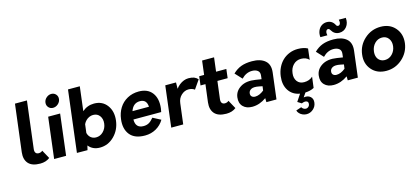

<svg xmlns="http://www.w3.org/2000/svg" viewBox="-74 -1376 4930 2263"><g transform="rotate(-15 2391.5 -245.0)"><path d="M263 10Q164 10 120 -39.5Q76 -89 86 -175L157 -750H303L232 -174Q229 -144 241 -128.5Q253 -113 277 -113Q305 -113 324 -131L381 -27Q334 10 263 10Z M579 -586Q546 -586 524.5 -610Q503 -634 507 -668Q511 -702 538.5 -726Q566 -750 599 -750Q633 -750 654.5 -726Q676 -702 672 -668Q668 -634 640.5 -610Q613 -586 579 -586ZM434 0 495 -500H641L580 0Z M1056 -510Q1157 -510 1213 -435.5Q1269 -361 1255.5 -250Q1242 -139 1167.5 -64.5Q1093 10 992 10Q904 10 854 -53L841 1L712 0L804 -750H948L912 -456Q974 -510 1056 -510ZM978 -118Q1030 -118 1067.5 -156Q1105 -194 1112 -250Q1119 -306 1091 -344.5Q1063 -383 1011 -383Q987 -383 964 -373Q941 -363 922.5 -344.5Q904 -326 893 -302L880 -198Q886 -174 899.5 -156Q913 -138 933.5 -128Q954 -118 978 -118Z M1804 -251Q1801 -230 1796 -208H1457Q1456 -102 1554 -102Q1591 -102 1619 -117.5Q1647 -133 1678 -171L1775 -120Q1739 -59 1678 -24.5Q1617 10 1543 10Q1416 10 1359 -61.5Q1302 -133 1317 -250Q1326 -324 1362.5 -383Q1399 -442 1461.5 -476.5Q1524 -511 1602 -511Q1710 -511 1764 -440.5Q1818 -370 1804 -251ZM1586 -397Q1503 -397 1472 -306H1673Q1668 -397 1586 -397Z M2208 -510Q2250 -510 2276.5 -499.5Q2303 -489 2323 -467L2249 -360Q2220 -383 2174 -383Q2127 -383 2087 -346.5Q2047 -310 2040 -250L2009 0H1863L1924 -500H2055L2054 -423Q2074 -450 2098.5 -469Q2123 -488 2151 -499Q2179 -510 2208 -510Z M2596 -131 2653 -27Q2606 10 2535 10Q2436 10 2392 -39.5Q2348 -89 2358 -175L2385 -391H2325L2338 -500H2398L2419 -670H2565L2544 -500H2669L2656 -391H2531L2504 -174Q2501 -144 2513 -128.5Q2525 -113 2549 -113Q2577 -113 2596 -131Z M2983 -510Q3086 -510 3142 -462Q3198 -414 3186 -318L3147 0H3024L3023 -49Q2940 10 2851 10Q2779 10 2739 -31.5Q2699 -73 2708 -143Q2717 -218 2787 -261.5Q2857 -305 2969 -287L3039 -276L3044 -319Q3049 -360 3023 -380Q2997 -400 2955 -400Q2882 -400 2825 -340L2748 -423Q2795 -469 2850 -489.5Q2905 -510 2983 -510ZM2861 -151Q2858 -126 2873 -111.5Q2888 -97 2915 -97Q2966 -97 3022 -142L3029 -193L2990 -201Q2925 -214 2894.5 -198Q2864 -182 2861 -151Z M3550 -388Q3493 -388 3455 -349.5Q3417 -311 3410 -250Q3402 -190 3431 -151Q3460 -112 3516 -112Q3581 -112 3622 -151L3605 -18Q3582 -5 3554 1.5Q3526 8 3498 9L3463 60Q3513 51 3544 77.5Q3575 104 3569 151Q3564 197 3528.5 228.5Q3493 260 3447 260Q3422 260 3399 250Q3376 240 3360 223Q3344 206 3339 186L3405 164Q3411 177 3425.5 186Q3440 195 3455 195Q3467 195 3477.5 189Q3488 183 3494.5 173Q3501 163 3502 151Q3506 123 3483.5 114.5Q3461 106 3424 122L3376 92L3433 6Q3344 -9 3298.5 -78.5Q3253 -148 3266 -250Q3273 -306 3296 -354Q3319 -402 3355 -436.5Q3391 -471 3439 -490.5Q3487 -510 3542 -510Q3614 -510 3662 -484L3646 -349Q3632 -367 3606 -377.5Q3580 -388 3550 -388Z M3922 -575H3837Q3832 -618 3847 -653.5Q3862 -689 3890.5 -708Q3919 -727 3954 -727Q4018 -727 4049 -669Q4057 -650 4074 -650Q4092 -650 4099.5 -669Q4107 -688 4100 -718H4185Q4192 -654 4158 -610.5Q4124 -567 4067 -567Q4007 -567 3973 -625Q3963 -644 3948 -644Q3931 -644 3923 -624.5Q3915 -605 3922 -575ZM3976 -510Q4079 -510 4135 -462Q4191 -414 4179 -318L4140 0H4017L4016 -49Q3933 10 3844 10Q3772 10 3732 -31.5Q3692 -73 3701 -143Q3710 -218 3780 -261.5Q3850 -305 3962 -287L4032 -276L4037 -319Q4042 -360 4016 -380Q3990 -400 3948 -400Q3875 -400 3818 -340L3741 -423Q3788 -469 3843 -489.5Q3898 -510 3976 -510ZM3854 -151Q3851 -126 3866 -111.5Q3881 -97 3908 -97Q3959 -97 4015 -142L4022 -193L3983 -201Q3918 -214 3887.5 -198Q3857 -182 3854 -151Z M4488 10Q4375 10 4310 -65Q4245 -140 4259 -250Q4272 -360 4355.5 -435Q4439 -510 4552 -510Q4664 -510 4729 -435Q4794 -360 4781 -250Q4767 -140 4683.5 -65Q4600 10 4488 10ZM4503 -118Q4555 -118 4592.5 -156Q4630 -194 4637 -250Q4644 -306 4615.5 -344.5Q4587 -383 4536 -383Q4484 -383 4447 -345Q4410 -307 4403 -250Q4398 -213 4408.5 -183Q4419 -153 4444 -135.5Q4469 -118 4503 -118Z"/></g></svg>

Font: Orkney
Style: BoldItalic
Weight: 700
Designer: Samuel Oakes and Alfredo Marco Pradil
Foundry: Alfredo Marco Pradil
Version: 1.0; ttfautohint (v1.5)